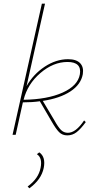

<svg xmlns="http://www.w3.org/2000/svg" viewBox="-20 -731 513 1041"><path d="M436 -78 445 -69Q418 -32 395.5 -14.5Q373 3 345 3Q318 3 300.5 -14.5Q283 -32 259 -74L196 -182Q154 -176 104 -176L65 0H48L207 -711H224L124 -264Q161 -329 222.5 -369.5Q284 -410 349 -410Q394 -410 414.5 -388.5Q435 -367 429 -329Q419 -273 362 -235.5Q305 -198 212 -184L274 -80Q295 -42 310.5 -26.5Q326 -11 348 -11Q391 -11 436 -78ZM346 -395Q269 -395 199 -335Q129 -275 108 -190Q237 -192 319.5 -229Q402 -266 413 -328Q424 -395 346 -395ZM193 95Q229 120 217 180Q204 243 139 290L130 280Q189 237 200 179Q211 125 180 105Z"/></svg>

Font: EauTestInfant Thin
Style: Italic
Weight: 250
Italic angle: -12°
Designer: Christian Thalmann (Catharsis Fonts)
Version: Version 0.001;PS 000.001;hotconv 1.0.88;makeotf.lib2.5.64775